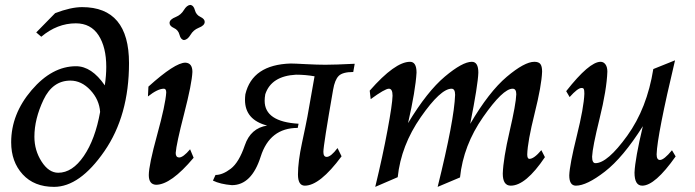

<svg xmlns="http://www.w3.org/2000/svg" viewBox="-20 -728 2760 763"><path d="M211.4 -41.5Q267.6 -41.5 313 -107.9Q358.4 -174.3 377.9 -283.2Q374.5 -332 339.1 -369.9Q303.7 -407.7 259.8 -407.7Q189 -407.7 152.8 -331.3Q116.7 -254.9 116.7 -184.6Q116.7 -130.4 145.3 -85.9Q173.8 -41.5 211.4 -41.5ZM194.8 14.6Q115.7 14.6 70.1 -35.2Q24.4 -85 24.4 -162.6Q24.4 -274.9 105.7 -369.9Q187 -464.8 282.2 -464.8Q344.2 -464.8 396.5 -388.7Q402.3 -428.2 402.3 -462.4Q402.3 -540.5 371.6 -587.9Q340.8 -635.3 281.2 -635.3Q207.5 -635.3 144 -582L124 -599.1L199.2 -675.8Q261.7 -699.7 306.2 -699.7Q492.7 -699.7 492.7 -477.1Q492.7 -268.6 394.8 -127Q296.9 14.6 194.8 14.6Z M600.1 6.3Q571.3 4.9 571.3 -32.2Q571.3 -71.3 604.5 -192.1Q637.7 -313 640.6 -360.4Q640.6 -375.5 631.3 -375.5Q606.9 -375.5 567.9 -344.7L569.8 -383.8Q675.3 -479 716.8 -479Q744.6 -477.5 744.6 -442.4Q742.7 -396 711.7 -275.9Q680.7 -155.8 678.2 -120.1Q678.2 -103 691.4 -102.1Q708 -102.1 735.4 -134.8L749.5 -101.1Q659.2 6.3 600.1 6.3ZM711.4 -568.8Q698.2 -570.3 693.4 -589.6Q688.5 -608.9 671.1 -616.7Q653.8 -624.5 653.8 -636.7Q653.8 -650.9 678.7 -660.6Q699.2 -668.9 710.7 -688Q722.2 -707 735.8 -708.5Q749.5 -707 754.4 -688Q759.3 -668.9 776.4 -660.9Q793.5 -652.8 793.5 -641.1Q793.5 -626.5 769 -617.2Q748.5 -608.9 737.1 -589.6Q725.6 -570.3 711.4 -568.8Z M1191.4 9.8Q1164.1 9.8 1164.1 -34.7Q1164.1 -85.4 1180.2 -160.4Q1196.3 -235.4 1201.7 -264.6L1230 -424.8Q1193.8 -431.2 1156.2 -431.2Q1058.1 -425.8 1034.2 -353.5Q1031.7 -339.8 1031.7 -327.6Q1031.7 -244.1 1166.5 -236.3L1163.1 -219.7Q1052.2 -219.7 1016.1 -106Q980 7.8 901.4 7.8Q855 3.9 826.2 -10.3L836.4 -32.7Q864.7 -32.7 897.2 -57.6Q929.7 -82.5 952.9 -150.6Q976.1 -218.8 1041.5 -229Q953.6 -252 953.6 -331.1Q953.6 -341.8 955.1 -353.5Q982.9 -470.7 1134.8 -475.6Q1149.9 -475.6 1195.8 -473.1Q1241.7 -470.7 1272.9 -470.7Q1310.5 -470.7 1389.6 -474.6L1383.8 -441.9Q1341.8 -441.9 1326.2 -426.5Q1310.5 -411.1 1303.7 -371.1Q1265.1 -149.9 1265.1 -124.5Q1265.1 -104.5 1278.3 -104.5Q1294.9 -104.5 1321.3 -139.6L1337.4 -106.9Q1251 9.8 1191.4 9.8Z M1719.2 14.6Q1785.2 -251.5 1788.6 -351.1Q1788.6 -375.5 1774.4 -375.5Q1731 -375.5 1652.3 -262.7Q1573.7 -149.9 1560.5 -23.9L1471.2 14.6Q1501 -108.4 1520 -210.9Q1539.1 -313.5 1540 -347.7Q1540 -375.5 1525.4 -375.5Q1509.8 -375.5 1453.1 -334L1449.2 -367.7Q1549.8 -482.4 1609.4 -482.4Q1635.3 -482.4 1635.3 -439.5Q1631.3 -369.1 1601.6 -238.8Q1677.7 -364.7 1747.8 -423.6Q1817.9 -482.4 1855 -482.4Q1880.9 -482.4 1880.9 -439.5Q1879.4 -390.6 1848.6 -235.8Q1923.3 -363.3 1993.9 -422.9Q2064.5 -482.4 2103.5 -482.4Q2120.6 -482.4 2127.4 -473.6Q2134.3 -464.8 2134.3 -443.4Q2132.3 -388.2 2104.5 -276.9Q2076.7 -165.5 2075.2 -114.3Q2075.2 -96.7 2084 -96.7Q2102.1 -96.7 2131.3 -131.3L2145.5 -103.5Q2069.3 9.8 2009.8 9.8Q1978 9.8 1978 -38.1Q1980 -97.7 2005.1 -205.8Q2030.3 -314 2031.7 -353.5Q2031.7 -375.5 2017.1 -375.5Q1978.5 -375.5 1899.9 -262.9Q1821.3 -150.4 1808.1 -22.9Z M2532.2 9.8Q2501.5 9.8 2501.5 -42Q2503.9 -97.7 2534.7 -226.6Q2455.6 -101.6 2383.5 -45.9Q2311.5 9.8 2268.6 9.8Q2242.2 9.8 2242.2 -31.2Q2243.7 -73.2 2272 -187.3Q2300.3 -301.3 2302.2 -355.5Q2302.2 -370.1 2300 -374.3Q2297.9 -378.4 2291 -378.4Q2275.9 -378.4 2243.7 -342.3L2230 -365.7Q2321.8 -482.4 2366.7 -482.4Q2378.4 -482.4 2386 -472.2Q2393.6 -461.9 2393.6 -443.4Q2391.1 -371.6 2362.8 -257.1Q2334.5 -142.6 2333 -105.5Q2333 -79.6 2346.2 -79.6Q2394 -79.6 2472.7 -188.7Q2551.3 -297.9 2576.2 -453.6L2662.6 -488.3Q2591.8 -191.4 2589.4 -114.7Q2589.4 -92.3 2602.5 -92.3Q2618.7 -92.3 2650.4 -130.9L2665 -106.4Q2583 9.8 2532.2 9.8Z"/></svg>

Font: Kelvinch
Style: Italic
Weight: 400
Italic angle: -10°
Designer: Paul James Miller
Foundry: High-Logic / Made with FontCreator
Version: Version 3.40;July 22, 2017;FontCreator 11.0.0.2388 64-bit